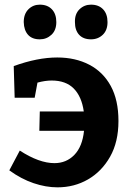

<svg xmlns="http://www.w3.org/2000/svg" viewBox="-20 -793 557 825"><path d="M20 -61 65 -146Q148 -92 214 -92Q265 -92 299.5 -127.5Q334 -163 341 -231H149L151 -314H340Q331 -378 297 -412.5Q263 -447 202 -447Q174 -447 141 -438L129 -373H43L39 -509Q141 -546 226 -546Q304 -546 363.5 -515Q423 -484 456 -423.5Q489 -363 489 -273Q489 -183 453 -119.5Q417 -56 358 -22Q299 12 227 12Q177 12 124 -6Q71 -24 20 -61ZM371 -624Q338 -624 320 -643.5Q302 -663 302 -698Q301 -733 321.5 -753Q342 -773 371 -773Q404 -773 423 -753Q442 -733 442 -698Q442 -663 421.5 -643.5Q401 -624 371 -624ZM151 -624Q118 -624 100.5 -643.5Q83 -663 82 -698Q82 -733 102 -753Q122 -773 151 -773Q184 -773 203 -753Q222 -733 222 -698Q222 -663 201 -643.5Q180 -624 151 -624Z"/></svg>

Font: Bitter
Style: Bold
Weight: 700
Designer: Sol Matas, and Bitter project Authors
Foundry: Sol Matas
Version: Version 2.001